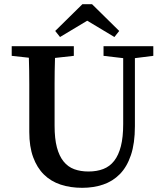

<svg xmlns="http://www.w3.org/2000/svg" viewBox="-20 -883 780 918"><path d="M713 -616 625 -605V-279Q625 -198 606 -141.5Q587 -85 553 -50.5Q519 -16 473 -0.5Q427 15 373 15Q316 15 269.5 -0.5Q223 -16 190 -48.5Q157 -81 138.5 -131.5Q120 -182 120 -252V-356Q120 -419 120 -481.5Q120 -544 118 -607L36 -616V-662H333V-616L243 -606Q241 -544 241 -481.5Q241 -419 241 -356V-282Q241 -220 252 -178.5Q263 -137 284 -111Q305 -85 335 -74Q365 -63 403 -63Q443 -63 474 -75Q505 -87 526 -114Q547 -141 558 -184Q569 -227 569 -290V-605L475 -616V-662H713ZM527 -706 397 -784 267 -706 244 -735 374 -863H420L550 -735Z"/></svg>

Font: Source Serif Pro Semibold
Style: Regular
Weight: 600
Designer: Frank Grießhammer
Foundry: Adobe Systems Incorporated
Version: Version 1.014;PS Version 1.0;hotconv 1.0.73;makeotf.lib2.5.5